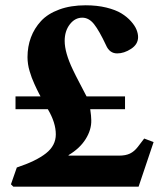

<svg xmlns="http://www.w3.org/2000/svg" viewBox="-20 -699 600 719"><path d="M21 -8.8 43 -71.8Q115.2 -95.7 152.1 -124.8Q189 -153.8 189 -195.8Q189 -239.7 159.2 -290H38.1V-337.9H131.8Q131.3 -338.4 126.2 -348.4Q121.1 -358.4 117.9 -365Q114.7 -371.6 108.9 -384.3Q103 -397 99.1 -407.7Q95.2 -418.5 91.1 -431.9Q86.9 -445.3 85 -458.7Q83 -472.2 83 -484.9Q83 -524.4 95.7 -558.6Q108.4 -592.8 133.5 -620.1Q158.7 -647.5 201.7 -663.3Q244.6 -679.2 300.8 -679.2Q343.3 -679.2 378.2 -670.7Q413.1 -662.1 434.6 -648.9Q456.1 -635.7 470.7 -619.1Q485.4 -602.5 491.2 -587.9Q497.1 -573.2 497.1 -560.1Q497.1 -533.2 470.9 -516.1Q444.8 -499 418.9 -499Q390.1 -499 377 -529.8Q351.6 -584 332.3 -608.4Q313 -632.8 288.1 -632.8Q260.7 -632.8 241.5 -607.9Q222.2 -583 222.2 -545.9Q222.2 -502 252.9 -438Q261.7 -418.9 279.5 -385.3Q297.4 -351.6 304.2 -337.9H448.2V-290H317.9Q321.8 -263.7 321.8 -249Q322.8 -213.4 300.8 -178.2Q278.8 -143.1 236.8 -118.2V-116.2H425.8Q450.7 -116.2 466.8 -124Q482.9 -131.8 496.1 -148.9L520 -180.2L555.2 -167L499 0H29.8Z"/></svg>

Font: Linguistics Pro
Style: Bold
Weight: 700
Designer: Stefan Peev, Context Ltd
Foundry: Stefan Peev, Context Ltd
Version: Version 001.000